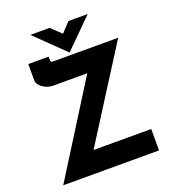

<svg xmlns="http://www.w3.org/2000/svg" viewBox="-164 -1058 1050 1179"><g transform="rotate(-20 361.0 -468.5)"><path d="M45 0 419 -596H195Q174 -596 151.5 -605.5Q129 -615 113.5 -631.5Q98 -648 98 -668V-773H231V-759Q231 -737 238 -736.5Q245 -736 263 -736H672L294 -140H671V0ZM297 -937 362 -875 420 -937H546L361 -753H360L171 -937Z"/></g></svg>

Font: Synthetic
Style: Bold
Weight: 700
Designer: Santiago Orozco
Foundry: Typemade
Version: Version 2.000; ttfautohint (v1.8.4.7-5d5b)